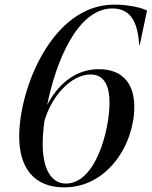

<svg xmlns="http://www.w3.org/2000/svg" viewBox="-20 -804 656 830"><path d="M473.5 -784C541.5 -784 600 -768 615.5 -758L584 -608.5H582C576 -688.5 557 -767.5 466 -767.5C315 -767.5 221.5 -538.5 184 -350C179 -326 175 -302.5 172 -280.5L167 -260H151.5C158 -289.5 168.5 -320.5 184 -350C226 -432.5 301.5 -505 406.5 -505C523.5 -505 560.5 -426.5 560.5 -342.5C560.5 -178.5 444 6 258 6C126.5 6 63 -78.5 63 -214.5C63 -421.5 205.5 -784 473.5 -784ZM164.5 -182C164.5 -72.5 202.5 -10.5 264.5 -10.5C396 -10.5 453.5 -246 453.5 -360C453.5 -427 434 -482 371.5 -482C287 -482 202 -387.5 172 -280.5C167 -243.5 164.5 -209.5 164.5 -182Z"/></svg>

Font: Beautique Display Thin
Style: Bold
Weight: 500
Italic angle: -12°
Designer: Nhat-Quang Ngo
Version: Version 1.100;Glyphs 3.2.3 (3260)